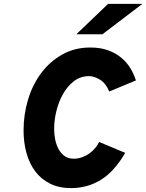

<svg xmlns="http://www.w3.org/2000/svg" viewBox="-20 -955 751 986"><path d="M372 -779 535 -935H711L506 -779ZM345 11Q283 11 237 -12Q191 -35 161 -75Q131 -115 116 -169Q101 -223 101 -285Q101 -368 124.5 -445Q148 -522 192.5 -581Q237 -640 300.5 -675.5Q364 -711 444 -711Q496 -711 535.5 -696.5Q575 -682 603.5 -658Q632 -634 650 -604Q668 -574 678 -542L541 -485Q524 -527 494 -545.5Q464 -564 438 -564Q393 -564 359.5 -538Q326 -512 303.5 -472Q281 -432 269.5 -384.5Q258 -337 258 -293Q258 -265 263.5 -238Q269 -211 281 -189Q293 -167 312 -153.5Q331 -140 358 -140Q382 -140 403 -148Q424 -156 440.5 -168Q457 -180 469.5 -195.5Q482 -211 489 -226L623 -170Q567 -74 498 -31.5Q429 11 345 11Z"/></svg>

Font: Overpass Heavy
Style: Italic
Weight: 900
Italic angle: -10°
Designer: Delve Withrington, Dave Bailey
Foundry: Delve Fonts
Version: Version 3.000;DELV;Overpass